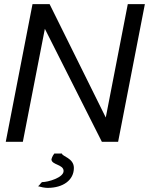

<svg xmlns="http://www.w3.org/2000/svg" viewBox="-20 -689 732 933"><path d="M8 0H91L198 -549L475 0H554L684 -669H601L494 -118L221 -669H138ZM165 216C178 220 198 224 211 224C287 224 339 186 339 127C339 79 281 71 281 57H244C233 71 230 85 230 85C230 113 289 109 289 142C289 174 214 196 184 196C177 201 173 211 165 216Z"/></svg>

Font: KpSans
Style: Italic
Weight: 400
Italic angle: -11°
Version: Version 0.66